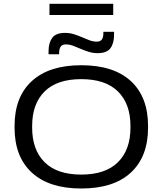

<svg xmlns="http://www.w3.org/2000/svg" viewBox="-20 -1008 882 1042"><path d="M248.5 -926.5V-987.5H594.5V-926.5ZM421 15Q246.5 15 152.8 -71.2Q59 -157.5 59 -315.5V-324Q59 -482 152.8 -568Q246.5 -654 421 -654Q596.5 -654 690 -568Q783.5 -482 783.5 -324V-315.5Q783.5 -157.5 690 -71.2Q596.5 15 421 15ZM421 -60.5Q552.5 -60.5 620.2 -127.8Q688 -195 688 -315V-324.5Q688 -444.5 620.2 -511.5Q552.5 -578.5 421 -578.5Q289.5 -578.5 222 -511.5Q154.5 -444.5 154.5 -324.5V-315Q154.5 -195 222 -127.8Q289.5 -60.5 421 -60.5ZM509.5 -719.5Q484.5 -719.5 461.5 -726.8Q438.5 -734 417.2 -743.2Q396 -752.5 376.2 -759.8Q356.5 -767 337.5 -767Q318 -767 309.5 -755Q301 -743 301 -721.5V-713.5H243.5V-730Q243.5 -775 263.2 -802.2Q283 -829.5 333 -829.5Q358.5 -829.5 381.5 -822.2Q404.5 -815 425.5 -805.8Q446.5 -796.5 466.2 -789.2Q486 -782 505 -782Q524.5 -782 532.8 -793.8Q541 -805.5 541 -827.5V-835.5H599V-818.5Q599 -773 579.2 -746.2Q559.5 -719.5 509.5 -719.5Z"/></svg>

Font: Anek Latin Expanded
Style: Regular
Weight: 400
Width: 7
Designer: Yesha Goshar
Foundry: Ek Type
Version: Version 1.003